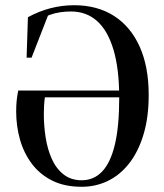

<svg xmlns="http://www.w3.org/2000/svg" viewBox="-20 -700 627 736"><path d="M293 16Q227 16 179.5 -8Q132 -32 101.5 -73Q71 -114 56.5 -165.5Q42 -217 42 -272Q42 -297 44 -315.5Q46 -334 50 -353H494V-327H152Q150 -313 149 -296Q148 -279 148 -262Q148 -218 155 -173Q162 -128 178.5 -91Q195 -54 223.5 -31.5Q252 -9 293 -9Q340 -9 372 -43Q404 -77 420.5 -146.5Q437 -216 437 -325Q437 -436 415 -509.5Q393 -583 352 -619.5Q311 -656 252 -656Q231 -656 210.5 -653Q190 -650 169.5 -642.5Q149 -635 127 -622L170 -656L101 -479H82L87 -634Q129 -657 173.5 -668.5Q218 -680 264 -680Q353 -680 417 -639Q481 -598 515.5 -521Q550 -444 550 -336Q550 -250 530 -184Q510 -118 475 -73.5Q440 -29 393.5 -6.5Q347 16 293 16Z"/></svg>

Font: Source Serif 4 60pt SemiBold
Style: Regular
Weight: 600
Version: Version 4.004;hotconv 1.0.116;makeotfexe 2.5.65601